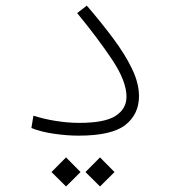

<svg xmlns="http://www.w3.org/2000/svg" viewBox="-20 -486 626 690"><path d="M262.2 1.5Q220.7 1.5 173.6 -5.4Q126.5 -12.2 92.8 -25.9L100.1 -70.3Q137.7 -58.1 181.2 -51.3Q224.6 -44.4 264.6 -44.4Q356.9 -44.4 395.8 -69.8Q434.6 -95.2 434.6 -138.2Q434.6 -193.8 384 -270Q333.5 -346.2 257.3 -439L292 -465.8Q345.2 -403.8 387.7 -346.7Q430.2 -289.6 454.8 -238Q479.5 -186.5 479.5 -140.6Q479.5 -75.7 430.7 -37.1Q381.8 1.5 262.2 1.5ZM217.3 184.1 165 132.3 217.3 79.6 269.5 132.3ZM339.4 184.1 287.1 132.3 339.4 79.6 391.6 132.3Z"/></svg>

Font: Cascadia Mono ExtraLight
Style: Regular
Weight: 200
Monospace: yes
Designer: Aaron Bell
Foundry: Saja Typeworks
Version: Version 2404.023; ttfautohint (v1.8.4)